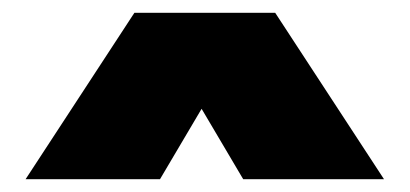

<svg xmlns="http://www.w3.org/2000/svg" viewBox="-20 -720 640 300"><path d="M20 -440 190 -700H410L580 -440H360L295 -550L230 -440Z"/></svg>

Font: Golos Text Black
Style: Regular
Weight: 900
Designer: A.Korolkova, Vitaly Kuzmin
Foundry: ParaType Ltd
Version: Version 2.004